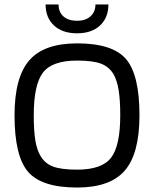

<svg xmlns="http://www.w3.org/2000/svg" viewBox="-20 -831 689 859"><path d="M604 -315Q604 -144 538.5 -68Q473 8 325 8Q166 8 105.5 -62.5Q45 -133 45 -315Q45 -485 111 -561Q177 -637 325 -637Q484 -637 544 -566.5Q604 -496 604 -315ZM161 -134Q180 -100 217 -86Q254 -72 325 -72Q436 -72 477 -125.5Q518 -179 518 -315Q518 -383 511 -426.5Q504 -470 489 -497Q470 -531 433.5 -545.5Q397 -560 325 -560Q213 -560 172 -506Q131 -452 131 -315Q131 -247 138 -203.5Q145 -160 161 -134ZM407 -811H465Q465 -752 427.5 -717Q390 -682 325 -682Q259 -682 221.5 -717Q184 -752 184 -811H242Q242 -777 264 -757.5Q286 -738 325 -738Q363 -738 385 -758Q407 -778 407 -811Z"/></svg>

Font: Blinker
Style: Regular
Weight: 400
Designer: Juergen Huber
Foundry: supertype
Version: Version 1.017;hotconv 1.0.117;makeotfexe 2.5.65602